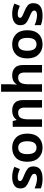

<svg xmlns="http://www.w3.org/2000/svg" viewBox="1357 -2157 810 3564"><g transform="rotate(-90 1762.0 -375.0)"><path d="M455 -160Q455 -231 413.5 -265.5Q372 -300 301 -328Q228 -357 205.5 -372.5Q183 -388 183 -410Q183 -451 257 -451Q294 -451 330 -439.5Q366 -428 406 -412L448 -513Q357 -554 260 -554Q162 -554 104 -516Q46 -478 46 -404Q46 -335 83.5 -300.5Q121 -266 198 -234Q278 -201 298 -184Q318 -167 318 -145Q318 -93 230 -93Q190 -93 139.5 -105.5Q89 -118 47 -138V-22Q121 10 225 10Q455 10 455 -160Z M1064 -273Q1064 -409 991 -481.5Q918 -554 804 -554Q682 -554 611.5 -481.5Q541 -409 541 -273Q541 -137 614.5 -63.5Q688 10 801 10Q922 10 993 -63.5Q1064 -137 1064 -273ZM683 -273Q683 -442 802 -442Q922 -442 922 -273Q922 -102 803 -102Q683 -102 683 -273Z M1492 -554Q1441 -554 1395 -535Q1349 -516 1323 -474H1316L1297 -544H1190V0H1329V-260Q1329 -348 1355.5 -395.5Q1382 -443 1454 -443Q1547 -443 1547 -323V0H1686V-355Q1686 -460 1633.5 -507Q1581 -554 1492 -554Z M1980 -760H1841V0H1980V-260Q1980 -348 2007 -395.5Q2034 -443 2105 -443Q2198 -443 2198 -323V0H2337V-355Q2337 -459 2284 -506.5Q2231 -554 2141 -554Q2090 -554 2048.5 -535Q2007 -516 1981 -474H1973Q1975 -489 1977.5 -522.5Q1980 -556 1980 -594Z M2983 -273Q2983 -409 2910 -481.5Q2837 -554 2723 -554Q2601 -554 2530.5 -481.5Q2460 -409 2460 -273Q2460 -137 2533.5 -63.5Q2607 10 2720 10Q2841 10 2912 -63.5Q2983 -137 2983 -273ZM2602 -273Q2602 -442 2721 -442Q2841 -442 2841 -273Q2841 -102 2722 -102Q2602 -102 2602 -273Z M3485 -160Q3485 -231 3443.5 -265.5Q3402 -300 3331 -328Q3258 -357 3235.5 -372.5Q3213 -388 3213 -410Q3213 -451 3287 -451Q3324 -451 3360 -439.5Q3396 -428 3436 -412L3478 -513Q3387 -554 3290 -554Q3192 -554 3134 -516Q3076 -478 3076 -404Q3076 -335 3113.5 -300.5Q3151 -266 3228 -234Q3308 -201 3328 -184Q3348 -167 3348 -145Q3348 -93 3260 -93Q3220 -93 3169.5 -105.5Q3119 -118 3077 -138V-22Q3151 10 3255 10Q3485 10 3485 -160Z"/></g></svg>

Font: Noto Sans UI
Style: Bold
Weight: 700
Designer: Monotype Design Team
Foundry: Monotype Imaging Inc.
Version: Version 1.901